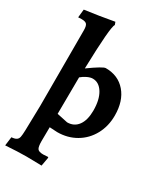

<svg xmlns="http://www.w3.org/2000/svg" viewBox="-237 -832 988 1158"><g transform="rotate(30 256.5 -253.0)"><path d="M13 175Q37 173 47.5 165.5Q58 158 61 143.5Q64 129 65 97L69 -76V-602Q69 -632 60 -643Q51 -654 24 -654Q9 -654 0 -653L6 -710Q104 -723 208 -742L215 -723Q197 -702 189 -406Q279 -471 298 -471Q385 -471 436.5 -411Q488 -351 488 -250Q488 -176 455.5 -116.5Q423 -57 365.5 -23.5Q308 10 236 10L183 7L182 104Q182 143 191 156Q200 169 231 169Q238 169 264 167L267 171L256 232L149 230Q93 230 5 236ZM361 -212Q361 -287 333.5 -332Q306 -377 262 -377Q246 -377 224.5 -367Q203 -357 186 -342L184 -87L259 -71Q307 -71 334 -108Q361 -145 361 -212Z"/></g></svg>

Font: Alegreya
Style: Bold
Weight: 700
Designer: Juan Pablo del Peral
Foundry: Huerta Tipografica
Version: Version 2.008; ttfautohint (v1.8)